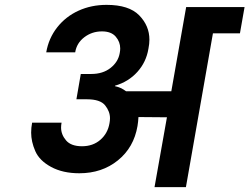

<svg xmlns="http://www.w3.org/2000/svg" viewBox="-20 -769 1025 789"><path d="M985 -740 966 -632H855L744 0H615L666 -287L549 -288Q548 -269 545 -251Q530 -163 464.5 -110Q399 -57 306 -57Q238 -57 190 -83Q142 -109 125 -148Q108 -187 108 -224Q108 -244 112 -265H233Q231 -254 231 -245Q231 -216 251.5 -192Q272 -168 317 -168Q362 -168 392.5 -194.5Q423 -221 430 -263Q432 -274 432 -283Q432 -311 412 -336Q392 -361 337 -361H294L312 -465H355Q403 -465 434.5 -490Q466 -515 472 -551Q474 -561 474 -570Q474 -597 455.5 -618.5Q437 -640 399 -640Q358 -640 326.5 -616Q295 -592 289 -554H170Q180 -612 215 -656.5Q250 -701 302.5 -725Q355 -749 418 -749Q510 -749 552 -706Q594 -663 594 -606Q594 -589 590 -569Q581 -514 544.5 -473.5Q508 -433 453 -417L452 -415Q477 -410 498 -394H684L745 -740Z"/></svg>

Font: Fz Poppins SemBd
Style: Italic
Weight: 600
Italic angle: -10°
Designer: Ninad Kale (Devanagari), Jonny Pinhorn (Latin)
Foundry: Indian Type Foundry
Version: Vit hóa bi Vntype.Com & FontZin.Com